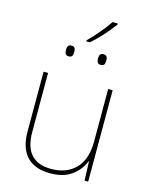

<svg xmlns="http://www.w3.org/2000/svg" viewBox="-132 -978 837 1071"><g transform="rotate(15 286.5 -442.5)"><path d="M481 0H460L456 -111H454Q434 -59 387 -24.5Q340 10 262 10Q174 10 128 -39Q82 -88 82 -182V-528H108V-186Q108 -15 262 -15Q351 -15 403 -68Q455 -121 455 -226V-528H481ZM268 -759Q297 -787 329 -825Q361 -863 382 -895H412V-888Q351 -807 289 -753H268ZM171 -678Q171 -709 194 -709Q209 -709 214 -701Q219 -693 219 -678Q219 -663 214 -655Q209 -647 194 -647Q171 -647 171 -678ZM356 -678Q356 -709 379 -709Q394 -709 399 -701Q404 -693 404 -678Q404 -663 399 -655Q394 -647 379 -647Q356 -647 356 -678Z"/></g></svg>

Font: Noto Sans UI Thin
Style: Regular
Weight: 250
Designer: Monotype Design Team
Foundry: Monotype Imaging Inc.
Version: Version 1.001